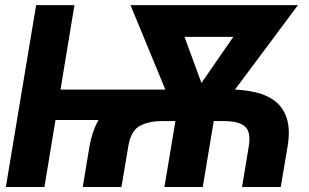

<svg xmlns="http://www.w3.org/2000/svg" viewBox="-20 -748 1236 768"><path d="M669.4 -389.6 649.4 -268.1H153.8L173.3 -389.6ZM277.8 -727.5 157.7 0H3.4L124.5 -727.5ZM465.8 0H311L337.9 -162.6Q357.9 -279.3 434.1 -334.5Q510.3 -389.6 650.4 -390.1H894.5Q954.6 -390.1 1002.7 -378.7Q1050.8 -367.2 1083 -341.1Q1115.2 -314.9 1128.2 -271.2Q1141.1 -227.5 1130.4 -162.6L1103 0H948.2L975.1 -162.6Q984.4 -218.8 960.7 -241.2Q937 -263.7 874 -263.7H629.4Q574.7 -263.7 539.1 -244.4Q503.4 -225.1 493.2 -162.6ZM1029.8 -727.5 1009.3 -600.6H623L644 -727.5ZM737.8 -346.7 1001 -727.5H1171.9L828.6 -267.1H742.7ZM671.4 -727.5 812.5 -343.3 777.3 -267.1H691.9L502 -727.5ZM852.5 -368.7 791 0H637.7L699.2 -368.7Z"/></svg>

Font: Inter Tight
Style: Bold Italic
Weight: 700
Italic angle: -9.39999°
Designer: Rasmus Andersson
Foundry: rsms
Version: Version 3.004